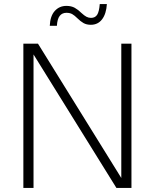

<svg xmlns="http://www.w3.org/2000/svg" viewBox="-20 -925 762 945"><path d="M95 0V-710H167L577 -49V-710H627V0H553L145 -657V0ZM427 -803Q406 -803 391 -811.5Q376 -820 361 -835Q347 -849 335.5 -855.5Q324 -862 307 -862Q286 -862 274 -847Q262 -832 260 -798H225Q227 -846 249.5 -871Q272 -896 307 -896Q331 -896 348 -886.5Q365 -877 381 -861Q395 -848 405.5 -842.5Q416 -837 428 -837Q448 -837 458 -852Q468 -867 471 -905H506Q503 -857 482.5 -830Q462 -803 427 -803Z"/></svg>

Font: Geist ExtLt
Style: Regular
Weight: 400
Designer: Basement.studio, Andrés Briganti, Mateo Zaragoza
Foundry: Basement.studio, Vercel, Andrés Briganti, Guido Ferreyra, Mateo Zaragoza
Version: Version 1.401